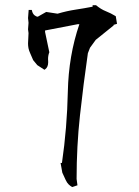

<svg xmlns="http://www.w3.org/2000/svg" viewBox="-20 -718 543 749"><path d="M167.5 -487.8 168 -475.6Q168 -456.1 156.2 -447.8L153.3 -445.8L125.5 -463.9L109.4 -483.4Q103.5 -498 98.1 -509.5Q92.8 -521 91.1 -530Q89.4 -539.1 89.4 -548.8Q89.4 -549.3 91.3 -588.9L89.4 -603.5L91.3 -628.9L89.4 -647.5L91.8 -679.2H104Q106 -670.4 107.9 -667Q110.4 -662.1 114.3 -658.7Q120.6 -653.3 127.4 -652.8L160.2 -671.4L204.6 -664.6Q240.7 -675.3 274.7 -680.4Q308.6 -685.5 341.3 -691.9V-697.8H354.5Q374 -681.6 392.8 -674.3Q411.6 -667 431.6 -654.8L436.5 -625L423.3 -621.1V-618.7L353.5 -562.5L331.1 -531.7L322.8 -510.3Q305.2 -388.7 292 -268.1Q278.8 -147.5 278.8 -20L282.2 4.9L261.2 11.7Q253.4 6.8 247.6 1.2Q241.7 -4.4 236.1 -16.1Q230.5 -27.8 223.1 -44.4L216.3 -82.5H221.7Q241.7 -219.7 244.6 -360.4Q247.6 -501 289.6 -623.5H282.7L155.8 -599.1V-593.3L172.4 -514.2Q167.5 -502 167.5 -487.8Z"/></svg>

Font: Bakudai
Style: Medium
Weight: 500
Version: Version 1.48